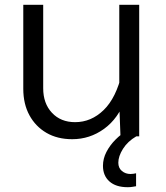

<svg xmlns="http://www.w3.org/2000/svg" viewBox="-20 -568 690 800"><path d="M160 -548V-200Q160 -137 196.5 -98Q233 -59 293 -59Q360 -59 412 -109.5Q464 -160 488 -263L503 -156Q473 -74 413.5 -31Q354 12 281 12Q219 12 173.5 -14.5Q128 -41 102.5 -88Q77 -135 77 -198V-548ZM560 -548V0H482L477 -132V-548ZM547 208Q539 209 531.5 210.5Q524 212 512 212Q463 212 436 188Q409 164 409 123Q409 93 423.5 65Q438 37 461.5 13.5Q485 -10 512 -26L548 0Q512 21 492.5 52Q473 83 473 110Q473 132 488 144.5Q503 157 524 157Q531 157 536 156Q541 155 547 154Z"/></svg>

Font: Azeret Mono Thin Light
Style: Regular
Weight: 300
Version: Version 1.002